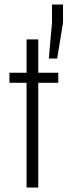

<svg xmlns="http://www.w3.org/2000/svg" viewBox="-20 -833 301 853"><path d="M98 0V-465H22V-510H98V-658H150V-510H239V-465H150V0ZM197 -573 211 -732V-813H260V-732L234 -573Z"/></svg>

Font: Saira Condensed Light
Style: Regular
Weight: 300
Width: 3
Designer: Hector Gatti with collaboration of the Omnibus-Type team
Foundry: Omnibus-Type
Version: Version 1.101